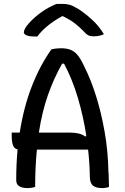

<svg xmlns="http://www.w3.org/2000/svg" viewBox="-20 -957 640 983"><path d="M160 0Q141 6 119 6Q96 6 79.5 -3Q63 -12 63 -35Q63 -116 70 -192Q52 -196 46 -214.5Q40 -233 40 -262V-278H81Q101 -407 142.5 -514Q184 -621 243 -704Q266 -710 291 -710Q324 -710 345 -700.5Q366 -691 382 -669Q398 -647 415 -609Q445 -550 471.5 -466Q498 -382 515.5 -283.5Q533 -185 535 -80Q537 -60 537 -40Q537 -20 538 0Q522 6 502 6Q473 6 457 -6Q441 -18 440 -50Q439 -121 431 -191H169Q160 -103 160 0ZM340 -278Q363 -278 382.5 -273.5Q402 -269 416 -258L422 -261Q407 -360 379 -455Q351 -550 308 -631H298Q255 -555 225 -469Q195 -383 179 -278ZM270 -937H302Q320 -937 336.5 -932.5Q353 -928 381 -911Q414 -890 449.5 -858Q485 -826 512 -782Q489 -771 458 -771Q442 -771 431.5 -776.5Q421 -782 410 -795Q389 -817 365 -836Q341 -855 302 -874H298Q251 -848 220 -821.5Q189 -795 171 -770H165Q130 -770 116 -776Q102 -782 102 -792Q102 -798 108 -810.5Q114 -823 129 -839Q156 -869 192.5 -895Q229 -921 270 -937Z"/></svg>

Font: Recursive Mn Csl St
Style: Regular
Weight: 400
Monospace: yes
Version: Version 1.079;hotconv 1.0.112;makeotfexe 2.5.65598; ttfautoh